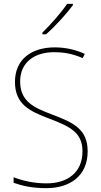

<svg xmlns="http://www.w3.org/2000/svg" viewBox="-20 -971 527 1001"><path d="M360 -944V-951H330C299 -905 246 -845 201 -801V-792H220C268 -834 326 -898 360 -944ZM437 -182C437 -298 363 -332 249 -375C159 -409 85 -441 85 -546C85 -648 162 -699 263 -699C307 -699 357 -692 411 -668L422 -690C375 -712 321 -724 265 -724C147 -724 58 -664 58 -544C58 -427 135 -391 236 -353C346 -311 410 -280 410 -182C410 -71 331 -15 223 -15C156 -15 97 -29 51 -47V-18C96 -2 149 10 221 10C345 10 437 -54 437 -182Z"/></svg>

Font: Noto Sans Sinhala UI SemiCondensed Thin
Style: Regular
Weight: 100
Width: 4
Designer: Jelle Bosma - Monotype Design Team
Foundry: Monotype Imaging Inc.
Version: Version 2.006